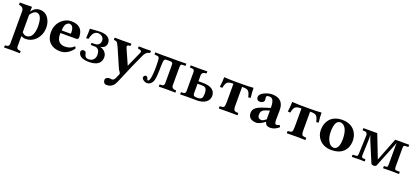

<svg xmlns="http://www.w3.org/2000/svg" viewBox="37 -1460 5834 2708"><g transform="rotate(20 2953.5 -106.5)"><path d="M207 -324.2V-63Q237.8 -30.8 268.1 -29.8Q350.1 -29.8 374 -135.3Q381.8 -169.9 381.8 -210Q380.9 -391.1 295.9 -392.1Q262.7 -392.1 226.6 -351.6Q215.3 -338.4 207 -324.2ZM97.2 150.9V-341.8Q97.2 -381.8 61.5 -399.9Q44.9 -407.7 24.9 -408.2V-443.8Q49.8 -443.8 91.8 -443.4Q156.2 -442.4 167 -444.8H207L205.1 -374Q253.4 -444.3 328.1 -444.8Q420.4 -444.8 467.8 -358.4Q497.1 -304.2 497.1 -236.8Q496.1 -123.5 419.9 -46.9Q359.9 11.7 273.9 12.2Q242.7 11.7 207 -4.9V150.9Q209 193.8 254.9 194.8H263.2Q270 196.8 271 203.1V227.1L270 229Q269 229 149.9 227.1L34.2 229L32.2 227.1V203.1Q34.2 196.3 40 194.8H48.8Q96.2 193.4 97.2 150.9Z M714.4 -274.9H850.6Q852.5 -277.8 852.5 -295.9Q852.5 -379.4 806.2 -398.4Q796.9 -401.9 788.6 -401.9Q765.1 -401.9 742.2 -377.9Q737.8 -372.6 734.4 -368.2Q716.3 -339.8 714.4 -274.9ZM968.3 -128.9Q981.4 -125 983.4 -98.1Q905.3 6.3 796.4 9.8Q698.2 9.3 643.6 -40Q582.5 -95.2 579.6 -190.4Q579.6 -194.8 579.6 -198.2Q579.6 -320.8 666 -393.1Q727.1 -443.8 799.3 -443.8Q969.2 -443.8 979 -284.7Q979.5 -274.9 979.5 -266.1Q977.1 -236.3 950.7 -234.9H710.4Q710.4 -232.4 710 -228.5Q709.5 -222.2 709.5 -219.2Q709.5 -88.4 816.4 -77.1Q825.7 -76.2 835.4 -76.2Q916.5 -76.7 968.3 -128.9Z M1211.4 -22.9Q1263.2 -22.9 1289.6 -62.5Q1306.2 -87.9 1306.2 -124Q1306.2 -187.5 1269 -211.9Q1253.4 -221.7 1235.4 -222.2H1180.2Q1167.5 -225.1 1165 -238.8Q1167.5 -252.4 1180.2 -254.9H1211.4Q1285.6 -254.9 1298.3 -315.4Q1300.3 -324.7 1300.3 -333Q1300.3 -384.8 1251 -406.7Q1232.4 -414.6 1214.4 -415Q1150.9 -415 1123.5 -339.8Q1116.7 -320.3 1109.4 -291L1075.2 -292Q1080.1 -367.7 1080.1 -434.1Q1108.9 -434.1 1189.5 -441.9Q1213.4 -443.8 1237.3 -443.8Q1327.1 -443.8 1368.2 -397.5Q1390.6 -370.6 1391.1 -334Q1391.1 -258.8 1303.7 -243.2Q1301.8 -242.7 1301.3 -243.2Q1337.9 -238.8 1372.1 -207.5Q1407.7 -173.3 1408.2 -126Q1408.2 -9.8 1274.4 8.8Q1250 12.2 1223.1 12.2Q1120.1 12.2 1080.1 -37.6Q1064 -58.6 1063.5 -84Q1063.5 -102.1 1083.5 -113.8Q1091.3 -117.7 1098.1 -118.2Q1135.7 -118.2 1143.6 -85Q1144 -82.5 1144 -81.1Q1150.4 -37.6 1179.7 -27.3Q1193.4 -22.9 1211.4 -22.9Z M1687 168Q1670.4 197.3 1633.3 218.8Q1629.4 220.7 1627 222.2Q1605.5 231.9 1569.8 231.9Q1546.4 231 1530.8 213.9Q1519 198.7 1519 173.8Q1519 148.9 1547.9 134.8Q1562.5 128.4 1578.6 127.9Q1585 127.9 1593.8 129.9Q1605 131.8 1613.8 131.8Q1643.6 131.8 1661.1 96.2Q1664.1 89.8 1667 83L1690.9 27.8Q1697.3 13.2 1673.8 -17.1Q1666 -27.8 1662.6 -32.2L1533.7 -328.1Q1510.3 -382.3 1493.2 -392.6Q1480.5 -399.4 1454.6 -401.9Q1446.3 -410.2 1451.7 -429.7Q1453.1 -434.1 1454.6 -436Q1494.6 -434.1 1565.9 -434.1Q1625 -434.1 1698.7 -436Q1707 -427.7 1702.1 -408.7Q1700.7 -404.3 1698.7 -401.9Q1651.9 -397.9 1651.9 -378.4Q1652.3 -368.2 1666 -337.9L1758.8 -128.9Q1759.8 -126.5 1760.3 -125Q1760.7 -126.5 1760.7 -127L1863.8 -357.9Q1878.9 -392.1 1835.4 -399.4Q1827.1 -400.9 1815.9 -401.9Q1807.6 -410.2 1812.5 -429.7Q1814 -434.1 1815.9 -436Q1890.1 -434.1 1921.9 -434.1Q1944.3 -434.1 1992.7 -436Q2001 -427.7 1996.1 -408.7Q1994.6 -404.3 1992.7 -401.9Q1946.8 -397.9 1917 -348.6Q1914.1 -343.3 1911.6 -338.9Q1824.2 -153.8 1730 74.2Q1705.6 134.8 1687 168Z M2097.7 -27.8Q2085.4 -29.3 2081.5 -50.8Q2080.1 -69.3 2060.1 -78.6Q2053.7 -81.1 2048.3 -81.1Q2021 -74.7 2017.6 -44.9Q2017.6 -21 2053.2 -0.5Q2074.7 11.2 2093.3 12.2Q2145 12.2 2173.8 -35.6Q2182.1 -49.3 2186.5 -64Q2202.6 -128.9 2202.6 -266.1Q2202.6 -360.4 2215.8 -378.9Q2225.6 -390.6 2244.6 -391.1H2300.3Q2334 -391.1 2339.4 -368.2Q2341.3 -358.4 2341.3 -341.8V-77.1Q2341.3 -39.6 2313 -34.2Q2306.2 -33.2 2298.3 -33.2H2279.3Q2272 -31.2 2271.5 -23.9V-1L2273.4 1Q2274.4 1 2394.5 -1L2519.5 1L2521.5 -1V-23.9Q2520 -31.7 2513.7 -33.2H2494.6Q2455.1 -42.5 2451.7 -77.1V-355Q2451.7 -391.1 2463.4 -397.5Q2472.7 -401.9 2491.2 -401.9H2520.5Q2526.9 -403.8 2527.3 -409.2V-434.1L2525.4 -436Q2524.4 -436 2396.5 -434.1L2270.5 -435.1Q2269.5 -435.1 2175.3 -434.1L2063.5 -436L2060.5 -434.1V-411.1Q2060.5 -402.8 2069.8 -402.3Q2073.7 -402.3 2081.5 -401.9Q2119.6 -401.9 2129.4 -385.7Q2140.6 -364.7 2140.6 -258.8Q2140.6 -120.6 2123.5 -63Q2113.3 -28.8 2097.7 -27.8Z M2915 -126Q2915 -190.9 2890.6 -210Q2871.6 -223.6 2839.4 -224.1H2772V-79.1Q2772 -45.4 2799.8 -39.1Q2813 -36.1 2835 -36.1Q2885.7 -36.1 2901.4 -59.1Q2915 -80.6 2915 -126ZM2662.1 -77.1V-356.9Q2662.1 -394.5 2633.8 -399.9Q2627 -400.9 2619.1 -400.9H2600.1Q2592.8 -402.8 2592.3 -410.2V-433.1L2594.2 -435.1Q2595.2 -435.1 2715.3 -433.1L2840.3 -435.1L2842.3 -433.1V-410.2Q2840.8 -402.3 2834 -400.9H2814.9Q2775.4 -391.6 2772 -356.9V-261.2H2838.4Q2978.5 -261.2 3014.6 -185.5Q3024.9 -163.1 3025.4 -136.2Q3025.4 -52.2 2941.4 -17.1Q2899.4 0 2843.3 0L2715.3 -1L2594.2 1L2592.3 -1V-23.9Q2593.8 -32.2 2600.1 -33.2H2619.1Q2657.2 -33.2 2661.6 -64.5Q2662.1 -70.8 2662.1 -77.1Z M3248 -122.1V-397H3232.9Q3167 -397 3144.5 -363.8Q3130.4 -341.8 3119.1 -288.1L3082 -292Q3092.8 -362.8 3094.2 -439.9Q3174.3 -434.1 3250 -434.1H3376Q3463.9 -434.1 3534.2 -439.9Q3535.6 -366.2 3544.9 -292Q3543.9 -292 3509.3 -288.1Q3494.1 -359.4 3469.7 -378.9Q3445.8 -397 3395 -397H3377.9V-122.1Q3377.9 -57.1 3395 -43.5Q3408.2 -34.2 3450.2 -32.2Q3458.5 -23.9 3453.6 -4.4Q3452.1 0 3450.2 2Q3363.8 0 3318.4 0Q3259.8 0 3176.3 2Q3168 -6.3 3172.9 -25.4Q3174.3 -29.8 3176.3 -32.2Q3224.1 -34.7 3234.9 -46.9Q3248 -63.5 3248 -122.1Z M3866.2 -48.3 3859.9 -47.9Q3805.7 -4.9 3756.3 7.3Q3746.6 9.8 3739.7 9.8Q3615.7 8.3 3614.7 -95.2Q3614.7 -160.2 3690.9 -197.8Q3724.6 -214.4 3793.9 -235.8L3860.8 -256.8Q3860.8 -382.3 3809.6 -398.4Q3798.3 -401.9 3783.7 -401.9Q3745.1 -400.9 3741.7 -379.4Q3740.7 -373.5 3745.6 -339.8Q3746.1 -335 3746.1 -332Q3746.1 -304.7 3713.4 -291.5Q3699.2 -286.1 3684.1 -285.6Q3633.3 -287.1 3632.3 -336.4Q3632.3 -388.2 3712.4 -421.4Q3765.6 -443.4 3817.9 -443.8Q3987.8 -441.4 3988.8 -271L3986.8 -127Q3986.8 -68.4 4005.4 -61.5Q4010.3 -60.1 4014.6 -60.1Q4039.1 -60.5 4056.6 -74.2Q4074.2 -58.1 4074.7 -45.9Q4014.6 9.8 3943.8 9.8Q3876.5 8.8 3866.2 -48.3ZM3860.8 -217.8 3808.6 -201.2Q3745.6 -180.7 3737.3 -140.1Q3734.9 -128.4 3734.9 -109.9Q3734.9 -56.2 3782.7 -50.8Q3788.1 -50.3 3793 -49.8Q3816.9 -50.8 3860.8 -85.9Z M4268.6 -122.1V-397H4253.4Q4187.5 -397 4165 -363.8Q4150.9 -341.8 4139.6 -288.1L4102.5 -292Q4113.3 -362.8 4114.7 -439.9Q4194.8 -434.1 4270.5 -434.1H4396.5Q4484.4 -434.1 4554.7 -439.9Q4556.2 -366.2 4565.4 -292Q4564.5 -292 4529.8 -288.1Q4514.6 -359.4 4490.2 -378.9Q4466.3 -397 4415.5 -397H4398.4V-122.1Q4398.4 -57.1 4415.5 -43.5Q4428.7 -34.2 4470.7 -32.2Q4479 -23.9 4474.1 -4.4Q4472.7 0 4470.7 2Q4384.3 0 4338.9 0Q4280.3 0 4196.8 2Q4188.5 -6.3 4193.4 -25.4Q4194.8 -29.8 4196.8 -32.2Q4244.6 -34.7 4255.4 -46.9Q4268.6 -63.5 4268.6 -122.1Z M4851.1 -401.9Q4768.6 -400.4 4768.1 -229Q4768.1 -142.1 4806.2 -81.5Q4837.4 -32.7 4882.3 -32.2Q4932.1 -32.2 4953.6 -96.2Q4965.3 -132.3 4965.3 -184.1Q4965.3 -334 4901.9 -384.3Q4878.4 -401.4 4851.1 -401.9ZM4628.4 -207Q4628.9 -307.1 4683.1 -370.1Q4748.5 -443.8 4867.2 -443.8Q4999.5 -443.8 5064.5 -352.5Q5105 -294.4 5105.5 -215.8Q5103.5 -107.9 5037.1 -46.9Q4972.7 9.8 4866.2 9.8Q4747.6 9.8 4679.7 -66.9Q4628.9 -125.5 4628.4 -207Z M5185.1 -436H5392.1L5526.9 -89.8L5662.1 -436H5870.1L5872.1 -434.1V-407.2Q5870.1 -402.8 5867.2 -401.9H5838.9Q5805.7 -401.9 5800.8 -388.7Q5797.9 -379.9 5797.9 -358.9V-74.2Q5799.8 -43.9 5810.1 -37.6Q5819.8 -32.7 5841.3 -33.2H5871.1Q5877 -31.7 5877.9 -26.9V-1L5876 1L5742.2 -1L5640.1 1L5638.2 -1V-26.9Q5639.6 -31.7 5643.1 -33.2H5657.2Q5687 -33.2 5691.9 -44.4Q5694.8 -52.7 5695.3 -74.2V-330.1L5696.3 -397.9L5660.2 -306.2L5539.1 -5.9Q5529.8 11.7 5500 12.2Q5469.7 11.2 5460.9 -5.9L5333 -311L5310.1 -377.9L5311 -318.8L5302.2 -75.2Q5300.3 -40.5 5321.8 -34.7Q5329.6 -33.2 5340.3 -33.2H5356.9Q5361.3 -31.2 5362.3 -26.9V-1L5359.9 1L5281.2 -1L5169.9 1L5168.9 -1V-27.8Q5170.9 -32.2 5175.3 -33.2H5205.1Q5237.8 -33.2 5243.7 -45.9Q5247.1 -55.2 5248 -75.2L5258.3 -356.9Q5253.4 -399.9 5218.3 -401.9H5189Q5184.6 -403.3 5184.1 -407.2V-434.1Z"/></g></svg>

Font: Linux Libertine O
Style: Bold
Weight: 700
Designer: Philipp H. Poll
Foundry: Philipp H. Poll
Version: Version 5.0.0